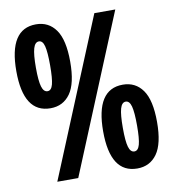

<svg xmlns="http://www.w3.org/2000/svg" viewBox="-82 -801 791 877"><g transform="rotate(-10 313.5 -362.5)"><path d="M113.8 0 414.1 -729H511.2L210.9 0ZM17.1 -529.8Q17.1 -725.1 142.1 -725.1Q200.7 -725.1 233.9 -678.2Q267.1 -631.3 267.1 -529.8Q267.1 -428.7 233.9 -382.3Q200.7 -335.9 142.1 -335.9Q17.1 -335.9 17.1 -529.8ZM107.9 -529.8Q107.9 -468.8 116 -441.9Q124 -415 142.1 -415Q159.7 -415 166.7 -441.7Q173.8 -468.3 173.8 -529.8Q173.8 -591.3 166.7 -618.7Q159.7 -646 142.1 -646Q124 -646 116 -618.7Q107.9 -591.3 107.9 -529.8ZM359.9 -189.9Q359.9 -384.8 484.9 -384.8Q543.5 -384.8 576.7 -338.1Q609.9 -291.5 609.9 -189.9Q609.9 -88.9 576.7 -42.5Q543.5 3.9 484.9 3.9Q359.9 3.9 359.9 -189.9ZM484.9 -75.2Q502.4 -75.2 509.8 -102.1Q517.1 -128.9 517.1 -189.9Q517.1 -251.5 509.8 -278.8Q502.4 -306.2 484.9 -306.2Q466.8 -306.2 459 -278.8Q451.2 -251.5 451.2 -189.9Q451.2 -128.4 459 -101.8Q466.8 -75.2 484.9 -75.2Z"/></g></svg>

Font: Lumene Sans Condensed
Style: Bold
Weight: 600
Width: 3
Designer: Deni Anggara
Version: Version 1.003;Glyphs 3.1.2 (3151)